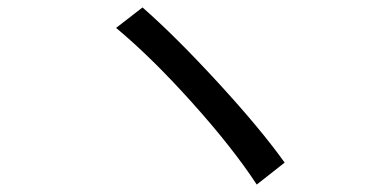

<svg xmlns="http://www.w3.org/2000/svg" viewBox="-20 -601 1040 516"><path d="M745 -164 670 -105Q606 -203 496.5 -325Q387 -447 292 -526L363 -581Q451 -504 565.5 -379.5Q680 -255 745 -164Z"/></svg>

Font: Noto Sans SC
Style: Regular
Weight: 400
Designer: Ryoko NISHIZUKA ____ (kana & ideographs); Paul D. Hunt (Latin, Greek & Cyrillic); Wenlong ZHANG ___ (bopomofo); Sandoll 
Foundry: Adobe Systems Incorporated
Version: Version 1.004